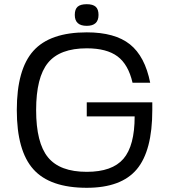

<svg xmlns="http://www.w3.org/2000/svg" viewBox="-20 -874 805 914"><path d="M393 -320V-387H705V-350Q705 -156 631 -68Q557 20 393 20Q218 20 139 -68Q60 -156 60 -350Q60 -544 139 -632Q218 -720 393 -720Q527 -720 598.5 -663Q670 -606 695 -480H611Q591 -567 539.5 -605.5Q488 -644 393 -644Q265 -644 208.5 -575Q152 -506 152 -350Q152 -194 208.5 -125Q265 -56 393 -56Q514 -56 567.5 -118Q621 -180 621 -320ZM393 -854Q422 -854 435.5 -842Q449 -830 449 -803Q449 -751 393 -751Q336 -751 336 -803Q336 -830 349.5 -842Q363 -854 393 -854Z"/></svg>

Font: Fivo Sans
Style: Regular
Weight: 400
Designer: Alexander Slobzheninov
Foundry: Alexander Slobzheninov
Version: 1.0